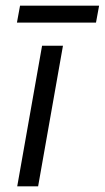

<svg xmlns="http://www.w3.org/2000/svg" viewBox="-20 -660 371 680"><path d="M129 -498H203L115 0H41ZM51 -640H331L320 -580H40Z"/></svg>

Font: Chakra Petch
Style: Italic
Weight: 400
Italic angle: -10°
Designer: Katatrad Aksorn Co.,Ltd.
Foundry: Cadson Demak Co.,Ltd.
Version: Version 1.000; ttfautohint (v1.6)